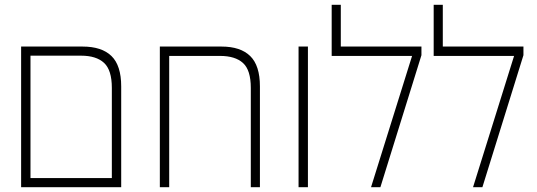

<svg xmlns="http://www.w3.org/2000/svg" viewBox="-20 -780 2236 800"><path d="M68 0V-586H324Q404 -586 444.5 -546.5Q485 -507 485 -420V0ZM107 -38H446V-414Q446 -488 413.5 -518Q381 -548 318 -548H107Z M903 -586Q982 -586 1022.5 -546.5Q1063 -507 1063 -420V0H1025V-414Q1025 -488 992.5 -517.5Q960 -547 897 -547H685V0H646V-586Z M1224 0V-586H1263V0Z M1400 -586H1736V-550L1565 0H1526L1697 -547H1362V-760H1400Z M1825 -586H2161V-550L1990 0H1951L2122 -547H1787V-760H1825Z"/></svg>

Font: Noto Sans Hebrew SemiCondensed ExtraLight
Style: Regular
Weight: 200
Width: 4
Designer: Monotype Design Team
Foundry: Monotype Imaging Inc.
Version: Version 2.004; ttfautohint (v1.8.4.7-5d5b)